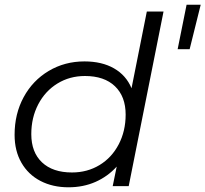

<svg xmlns="http://www.w3.org/2000/svg" viewBox="-20 -791 873 816"><path d="M675 -742 527 0H459L476 -83Q438 -41 386 -18Q334 5 271 5Q204 5 152 -22Q100 -49 71 -99.5Q42 -150 42 -218Q42 -307 80.5 -378Q119 -449 187 -489.5Q255 -530 339 -530Q413 -530 464.5 -500.5Q516 -471 539 -416L604 -742ZM514 -304Q514 -381 468.5 -424.5Q423 -468 341 -468Q276 -468 224 -436Q172 -404 142.5 -347.5Q113 -291 113 -221Q113 -144 158.5 -101Q204 -58 286 -58Q351 -58 403 -89.5Q455 -121 484.5 -177.5Q514 -234 514 -304ZM773 -771H833L786 -582H735Z"/></svg>

Font: Idrija
Style: Italic
Weight: 400
Italic angle: -11.3°
Designer: Julieta Ulanovsky
Foundry: Julieta Ulanovsky
Version: Version 7.200